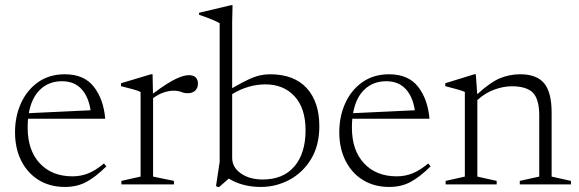

<svg xmlns="http://www.w3.org/2000/svg" viewBox="-20 -730 2290 760"><path d="M236.5 -436Q313 -436 351.5 -386.5Q390 -337 396.5 -260H91Q89.5 -243 89.5 -224.5Q89.5 -135 137.5 -83.5Q185.5 -32 267 -32Q299.5 -32 328.8 -43.5Q358 -55 391.5 -83L401 -71.5Q358.5 -29.5 321.8 -9.8Q285 10 237 10Q178 10 133.5 -17.2Q89 -44.5 64.2 -93.5Q39.5 -142.5 39.5 -206.5Q39.5 -269.5 63.2 -321.8Q87 -374 131.2 -405Q175.5 -436 236.5 -436ZM225 -408.5Q174 -408.5 139.5 -376Q105 -343.5 94 -282L338.5 -293.5Q330.5 -347.5 302 -378Q273.5 -408.5 225 -408.5Z M727 -432.5Q746.5 -432.5 755 -423.2Q763.5 -414 763.5 -399Q763.5 -382 752.8 -371.5Q742 -361 723.5 -361Q710 -361 697.5 -366Q685 -371 665.5 -371Q649.5 -371 628.2 -364Q607 -357 586 -341.5V-31L668.5 -14V0H460.5V-14L536.5 -31V-366Q527 -371 506.8 -376.5Q486.5 -382 459 -389V-400.5L577.5 -436H584L585.5 -359.5Q645 -403.5 676.5 -418Q708 -432.5 727 -432.5Z M1012.5 10Q940 10 885.5 -23L846.5 11L835 7L849.5 -89.5V-638Q829.5 -650.5 768 -671.5V-679.5L894.5 -709.5H900.5L899 -644.5V-381Q937 -403 962.8 -415Q988.5 -427 1008.5 -431.5Q1028.5 -436 1048.5 -436Q1144 -436 1194 -381.2Q1244 -326.5 1244 -230.5Q1244 -153.5 1211 -99.8Q1178 -46 1125.2 -18Q1072.5 10 1012.5 10ZM899 -105Q899 -68 933.2 -43.8Q967.5 -19.5 1020 -19.5Q1101 -19.5 1145.2 -71.2Q1189.5 -123 1189.5 -214.5Q1189.5 -301.5 1146 -348.8Q1102.5 -396 1030.5 -396Q963 -396 899 -357.5Z M1520 -436Q1596.5 -436 1635 -386.5Q1673.5 -337 1680 -260H1374.5Q1373 -243 1373 -224.5Q1373 -135 1421 -83.5Q1469 -32 1550.5 -32Q1583 -32 1612.2 -43.5Q1641.5 -55 1675 -83L1684.5 -71.5Q1642 -29.5 1605.2 -9.8Q1568.5 10 1520.5 10Q1461.5 10 1417 -17.2Q1372.5 -44.5 1347.8 -93.5Q1323 -142.5 1323 -206.5Q1323 -269.5 1346.8 -321.8Q1370.5 -374 1414.8 -405Q1459 -436 1520 -436ZM1508.5 -408.5Q1457.5 -408.5 1423 -376Q1388.5 -343.5 1377.5 -282L1622 -293.5Q1614 -347.5 1585.5 -378Q1557 -408.5 1508.5 -408.5Z M2037.5 -14 2114.5 -31V-273Q2114.5 -336.5 2089.8 -362.5Q2065 -388.5 2005.5 -388.5Q1974 -388.5 1937.8 -375.8Q1901.5 -363 1869.5 -334V-31L1946 -14V0H1744V-14L1820 -31V-366Q1812 -370 1794.2 -375.2Q1776.5 -380.5 1742.5 -389V-400.5L1857.5 -436H1863.5L1869 -357Q1923 -406 1960.8 -421Q1998.5 -436 2039 -436Q2105 -436 2134.2 -400Q2163.5 -364 2163.5 -284.5V-31L2240 -14V0H2037.5Z"/></svg>

Font: Newsreader Text Light
Style: Regular
Weight: 300
Designer: Hugues Gentile
Foundry: Production Type
Version: Version 1.002